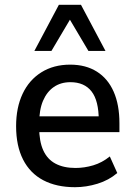

<svg xmlns="http://www.w3.org/2000/svg" viewBox="-20 -770 561 799"><path d="M292 9Q215 9 160 -20Q105 -49 76 -106Q47 -163 47 -245Q47 -322 74 -379.5Q101 -437 152 -469Q203 -501 272 -501Q337 -501 383 -472Q429 -443 453 -388.5Q477 -334 477 -257V-220H126V-286H407L391 -269Q391 -351 361 -389.5Q331 -428 273 -428Q233 -428 204 -408Q175 -388 159 -350.5Q143 -313 143 -256V-240Q143 -182 160 -144.5Q177 -107 211 -89Q245 -71 294 -71Q331 -71 368 -82Q405 -93 437 -119L468 -50Q433 -20 386 -5.5Q339 9 292 9ZM123 -558 225 -750H317L419 -558H348L271 -688L194 -558Z"/></svg>

Font: Nunito Sans 10pt SemiCondensed SemiBold
Style: Regular
Weight: 600
Width: 4
Designer: Vernon Adams
Foundry: Vernon Adams
Version: Version 3.101;gftools[0.9.27]